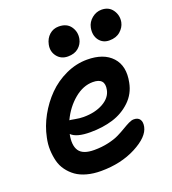

<svg xmlns="http://www.w3.org/2000/svg" viewBox="-148 -935 941 1052"><g transform="rotate(-20 322.5 -409.0)"><path d="M548.8 -650.9Q510.3 -650.9 489 -679.9Q467.8 -709 476.1 -752Q482.4 -782.7 507.8 -803.5Q533.2 -824.2 564 -824.2Q606.9 -824.2 628.7 -792.2Q650.4 -760.3 643.1 -722.2Q637.2 -693.8 612.8 -672.4Q588.4 -650.9 548.8 -650.9ZM305.2 -646Q265.1 -646 242.4 -675.5Q219.7 -705.1 228 -744.1Q234.9 -777.3 257.6 -797.6Q280.3 -817.9 312 -817.9Q359.4 -817.9 381.6 -785.9Q403.8 -753.9 396 -714.8Q390.1 -685.5 366.9 -665.8Q343.8 -646 305.2 -646ZM261.2 5.9Q216.3 5.9 179.4 -4.2Q142.6 -14.2 116.9 -32.5Q91.3 -50.8 72.8 -76.2Q54.2 -101.6 46.4 -132.1Q38.6 -162.6 37.1 -197.3Q35.6 -231.9 43.9 -269Q56.2 -330.1 88.1 -388.2Q120.1 -446.3 165.5 -492.2Q210.9 -538.1 271.5 -566.2Q332 -594.2 396 -594.2Q492.7 -594.2 541 -541.3Q589.4 -488.3 570.8 -397Q559.1 -335 514.6 -292.7Q470.2 -250.5 410.6 -232.2Q351.1 -213.9 278.8 -213.9Q198.2 -213.9 168.9 -243.2H168Q155.3 -180.7 177.5 -147.9Q199.7 -115.2 265.1 -115.2Q309.1 -115.2 347.2 -123.8Q385.3 -132.3 410.6 -144.8Q436 -157.2 456.5 -169.7Q477.1 -182.1 494.4 -190.7Q511.7 -199.2 524.9 -199.2Q549.3 -199.2 559.8 -183.6Q570.3 -168 564.9 -141.1Q553.7 -85.9 465.6 -40Q377.4 5.9 261.2 5.9ZM192.9 -314.9Q198.7 -314.9 224.1 -310.1Q249.5 -305.2 272 -305.2Q339.4 -305.2 386.5 -331.5Q433.6 -357.9 441.9 -400.9Q455.6 -467.8 383.8 -467.8Q327.1 -467.8 275.1 -424.6Q223.1 -381.3 191.9 -314.9Z"/></g></svg>

Font: Shantell Sans Irregular Bouncy
Style: Italic
Weight: 600
Italic angle: -11.31°
Designer: Stephen Nixon, Anya Danilova, Shantell Martin
Foundry: Arrow Type
Version: Version 1.006;[9816181b4]